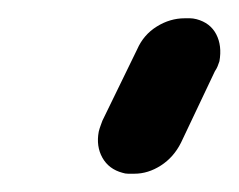

<svg xmlns="http://www.w3.org/2000/svg" viewBox="-20 -775 261 210"><path d="M130 -721Q137 -737 151.5 -746Q166 -755 182 -755H188Q191 -755 195 -754Q210 -750 216.5 -737.5Q223 -725 220 -708Q219 -705 218 -702.5Q217 -700 215 -697L178 -619Q170 -603 156 -594Q142 -585 127 -585H120Q117 -585 114 -586Q99 -590 92 -602.5Q85 -615 88 -631Q89 -635 90 -637.5Q91 -640 92 -643Z"/></svg>

Font: VDS
Style: Italic
Weight: 400
Designer: artmaker
Foundry: artmaker
Version: Version 1.000 2009 initial release